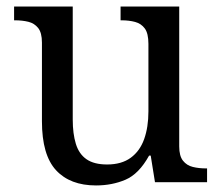

<svg xmlns="http://www.w3.org/2000/svg" viewBox="-20 -556 675 586"><path d="M273 10Q194 10 151 -36.5Q108 -83 108 -186V-426Q108 -456 96.5 -470.5Q85 -485 66.5 -489.5Q48 -494 26 -494H23V-536H202V-191Q202 -148 211.5 -117Q221 -86 244 -70Q267 -54 307 -54Q351 -54 379 -74.5Q407 -95 420 -131.5Q433 -168 433 -216V-422Q433 -454 422 -469Q411 -484 392.5 -489Q374 -494 351 -494H348V-536H527V-109Q527 -80 538.5 -65.5Q550 -51 568.5 -46.5Q587 -42 609 -42H612V0H453L440 -81H435Q404 -25 363 -7.5Q322 10 273 10Z"/></svg>

Font: Noto Serif Telugu
Style: Regular
Weight: 400
Designer: Jelle Bosma - Monotype Design Team
Foundry: Monotype Imaging Inc.
Version: Version 2.003